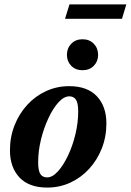

<svg xmlns="http://www.w3.org/2000/svg" viewBox="-20 -835 591 868"><path d="M292.5 -445.5Q375 -445.5 418 -399.8Q461 -354 461 -277Q461 -216.5 440.2 -164Q419.5 -111.5 382.8 -71.5Q346 -31.5 297.5 -9.2Q249 13 193.5 13Q111 13 68 -32.8Q25 -78.5 25 -155.5Q25 -216 45.8 -268.5Q66.5 -321 103.2 -361Q140 -401 188.5 -423.2Q237 -445.5 292.5 -445.5ZM193 -33Q217 -33 241.8 -60.2Q266.5 -87.5 287.5 -131.8Q308.5 -176 321 -228.2Q333.5 -280.5 333.5 -330.5Q333.5 -369 323.5 -384.2Q313.5 -399.5 293.5 -399.5Q269 -399.5 244.2 -372.2Q219.5 -345 198.8 -300.5Q178 -256 165.2 -204Q152.5 -152 152.5 -101.5Q152.5 -63.5 162.5 -48.2Q172.5 -33 193 -33ZM353 -517.5Q321.5 -517.5 302 -537.5Q282.5 -557.5 282.5 -587Q282.5 -617 302 -637.2Q321.5 -657.5 353 -657.5Q384.5 -657.5 404 -637.2Q423.5 -617 423.5 -587Q423.5 -557.5 404 -537.5Q384.5 -517.5 353 -517.5ZM274 -750 294 -815H551L531.5 -750Z"/></svg>

Font: Newsreader 16pt
Style: Bold Italic
Weight: 700
Italic angle: -17°
Designer: Hugues Gentile
Foundry: Production Type
Version: Version 1.003; ttfautohint (v1.8.3)